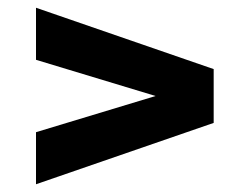

<svg xmlns="http://www.w3.org/2000/svg" viewBox="-20 -598 640 496"><path d="M73 -578V-443.5L382 -350L73 -256.5V-122L532 -280.5V-419.5Z"/></svg>

Font: MCL Standard Bold
Style: Regular
Weight: 700
Designer: Květoslav Bartoš
Foundry: Florian Karsten
Version: Version 1.001;Glyphs 3.2.3 (3260)